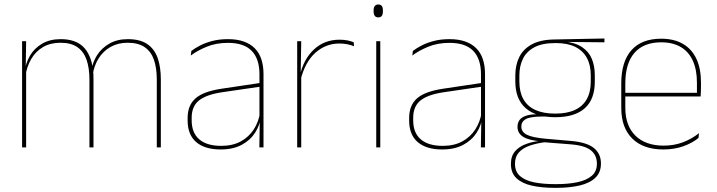

<svg xmlns="http://www.w3.org/2000/svg" viewBox="-20 -674 3277 878"><path d="M697 0V-310Q697 -363 684 -400.5Q671 -438 641.8 -458.2Q612.5 -478.5 563.5 -478.5Q519 -478.5 485.2 -459.2Q451.5 -440 430.8 -406.8Q410 -373.5 404 -331.5L393.5 -351.5H398.5Q403 -389 424 -421.8Q445 -454.5 480.5 -474.8Q516 -495 564.5 -495Q620 -495 653 -472.8Q686 -450.5 700.8 -409.2Q715.5 -368 715.5 -311V0ZM81 0V-485.5H99.5L97.5 -357.5H99.5V0ZM389 0V-309.5Q389 -362.5 376 -400.2Q363 -438 334 -458.2Q305 -478.5 256.5 -478.5Q210.5 -478.5 176.8 -458.8Q143 -439 122.8 -404.2Q102.5 -369.5 96 -325L85.5 -344H92.5Q97 -385 117 -419.2Q137 -453.5 172.5 -474.2Q208 -495 257.5 -495Q324 -495 359.8 -460.8Q395.5 -426.5 405 -358Q406.5 -346.5 407 -336Q407.5 -325.5 407.5 -314V0Z M1166 0 1168 -128 1166.5 -131.5V-292V-334.5Q1166.5 -404.5 1131.2 -441.2Q1096 -478 1022.5 -478Q968 -478 925 -460.2Q882 -442.5 852.5 -420L855 -441Q870.5 -453 894.2 -465.5Q918 -478 950.2 -486.5Q982.5 -495 1022.5 -495Q1064 -495 1094.5 -484.2Q1125 -473.5 1145.2 -453Q1165.5 -432.5 1175.2 -402.8Q1185 -373 1185 -335V0ZM989 9.5Q916.5 9.5 877.2 -24.2Q838 -58 838 -123V-134.5Q838 -192.5 874 -224.2Q910 -256 994.5 -268.5L1175.5 -295.5L1176 -278.5L998 -252.5Q923 -241.5 889.8 -214.5Q856.5 -187.5 856.5 -135.5V-124Q856.5 -66.5 891.2 -36.8Q926 -7 991.5 -7Q1043.5 -7 1080.8 -27.2Q1118 -47.5 1140.5 -82.2Q1163 -117 1169.5 -160.5L1179 -142H1173Q1169 -102.5 1147 -67.8Q1125 -33 1085.5 -11.8Q1046 9.5 989 9.5Z M1354.5 -308.5 1345 -320.5 1350.5 -325Q1367 -402 1415 -447.2Q1463 -492.5 1533 -492.5Q1554 -492.5 1570.2 -489Q1586.5 -485.5 1597.5 -480.5L1599 -462.5Q1586 -468 1569 -471.5Q1552 -475 1531.5 -475Q1470 -475 1422.8 -433.2Q1375.5 -391.5 1354.5 -308.5ZM1339 0V-485.5H1357.5L1355 -335L1357.5 -332.5V0Z M1700.5 0V-485.5H1719V0ZM1710 -594.5Q1699.5 -594.5 1694 -601.2Q1688.5 -608 1688.5 -622V-626.5Q1688.5 -640 1694 -646.8Q1699.5 -653.5 1710 -653.5Q1720.5 -653.5 1725.8 -646.8Q1731 -640 1731 -626.5V-622Q1731 -608 1725.8 -601.2Q1720.5 -594.5 1710 -594.5Z M2179 0 2181 -128 2179.5 -131.5V-292V-334.5Q2179.5 -404.5 2144.2 -441.2Q2109 -478 2035.5 -478Q1981 -478 1938 -460.2Q1895 -442.5 1865.5 -420L1868 -441Q1883.5 -453 1907.2 -465.5Q1931 -478 1963.2 -486.5Q1995.5 -495 2035.5 -495Q2077 -495 2107.5 -484.2Q2138 -473.5 2158.2 -453Q2178.5 -432.5 2188.2 -402.8Q2198 -373 2198 -335V0ZM2002 9.5Q1929.5 9.5 1890.2 -24.2Q1851 -58 1851 -123V-134.5Q1851 -192.5 1887 -224.2Q1923 -256 2007.5 -268.5L2188.5 -295.5L2189 -278.5L2011 -252.5Q1936 -241.5 1902.8 -214.5Q1869.5 -187.5 1869.5 -135.5V-124Q1869.5 -66.5 1904.2 -36.8Q1939 -7 2004.5 -7Q2056.5 -7 2093.8 -27.2Q2131 -47.5 2153.5 -82.2Q2176 -117 2182.5 -160.5L2192 -142H2186Q2182 -102.5 2160 -67.8Q2138 -33 2098.5 -11.8Q2059 9.5 2002 9.5Z M2519 -138Q2431 -138 2383.8 -179.5Q2336.5 -221 2336.5 -302V-329Q2336.5 -376.5 2354.5 -413Q2372.5 -449.5 2411.8 -471Q2451 -492.5 2514.5 -493.5L2744 -498V-480.5L2557 -482.5L2556.5 -485Q2611 -479.5 2642.2 -458.2Q2673.5 -437 2686.8 -404Q2700 -371 2700 -330V-300.5Q2700 -219.5 2654 -178.8Q2608 -138 2519 -138ZM2516.5 168H2525Q2579 168 2620.5 159.2Q2662 150.5 2685.8 130.2Q2709.5 110 2709.5 75.5V73.5Q2709.5 35.5 2681.8 13.2Q2654 -9 2589 -14L2461.5 -24L2478 -24.5Q2436 -19.5 2403.8 -8.5Q2371.5 2.5 2353.2 22.5Q2335 42.5 2335 74V75.5Q2335 111 2358.2 131.2Q2381.5 151.5 2422.5 159.8Q2463.5 168 2516.5 168ZM2516.5 185Q2457.5 185 2412.5 175Q2367.5 165 2342 141.2Q2316.5 117.5 2316.5 76.5V74.5Q2316.5 39 2336 17Q2355.5 -5 2387.5 -16.2Q2419.5 -27.5 2457 -30.5L2456 -27.5Q2398 -32 2372.2 -48.5Q2346.5 -65 2346.5 -93.5V-94Q2346.5 -112 2355.5 -124.8Q2364.5 -137.5 2384.8 -144.5Q2405 -151.5 2437.5 -151.5V-158L2493 -141H2454.5Q2403.5 -140.5 2383.8 -129Q2364 -117.5 2364 -95V-94.5Q2364 -71 2389 -58Q2414 -45 2476 -39.5L2591.5 -29.5Q2664.5 -23 2696.2 3.2Q2728 29.5 2728 72.5V74.5Q2728 115 2702.2 139.2Q2676.5 163.5 2630.8 174.2Q2585 185 2525 185ZM2519 -154.5Q2572.5 -154.5 2608.5 -171Q2644.5 -187.5 2663 -220.2Q2681.5 -253 2681.5 -300.5V-330Q2681.5 -376.5 2663.5 -409.5Q2645.5 -442.5 2610.2 -459.8Q2575 -477 2523 -477H2518Q2460 -477 2424 -458Q2388 -439 2371.5 -405.5Q2355 -372 2355 -329V-302Q2355 -253.5 2373.2 -220.8Q2391.5 -188 2428 -171.2Q2464.5 -154.5 2519 -154.5Z M3013.5 9.5Q2922 9.5 2871.5 -40.2Q2821 -90 2821 -180.5V-292.5Q2821 -392.5 2867.8 -444.8Q2914.5 -497 3003.5 -497Q3062 -497 3102.8 -473.5Q3143.5 -450 3164.5 -405.2Q3185.5 -360.5 3185.5 -296.5V-279.5Q3185.5 -268.5 3185.2 -257.5Q3185 -246.5 3184 -233H3167Q3167 -250.5 3167 -266.5Q3167 -282.5 3167 -296Q3167 -355.5 3148.2 -396.5Q3129.5 -437.5 3093 -459Q3056.5 -480.5 3003.5 -480.5Q2923.5 -480.5 2881.5 -432.5Q2839.5 -384.5 2839.5 -292.5V-243.5V-239.5V-181Q2839.5 -140 2851.2 -108Q2863 -76 2885.5 -53.8Q2908 -31.5 2940.5 -19.8Q2973 -8 3014 -8Q3061.5 -8 3101.5 -22.8Q3141.5 -37.5 3176.5 -65L3174 -43Q3144.5 -19 3103.5 -4.8Q3062.5 9.5 3013.5 9.5ZM2829.5 -233V-249.5H3177.5V-233Z"/></svg>

Font: Anek Odia Medium Thin
Style: Regular
Weight: 250
Version: Version 1.003